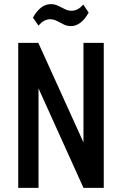

<svg xmlns="http://www.w3.org/2000/svg" viewBox="-20 -907 589 927"><path d="M481 -700V0H383L134 -551H166V0H68V-700H165L415 -149H383V-700ZM139 -822Q157 -854 178.5 -870.5Q200 -887 225 -887Q245 -887 261 -879Q277 -871 293 -863Q309 -855 325 -855Q340 -855 354 -862Q368 -869 382 -885L408 -846Q390 -814 368.5 -797.5Q347 -781 323 -781Q303 -781 286.5 -789.5Q270 -798 254.5 -806Q239 -814 222 -814Q207 -814 193 -806.5Q179 -799 166 -783Z"/></svg>

Font: Pathway Extreme Condensed Medium
Style: Regular
Weight: 500
Width: 3
Version: Version 1.001;gftools[0.9.26]